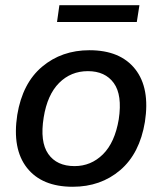

<svg xmlns="http://www.w3.org/2000/svg" viewBox="-20 -705 621 734"><path d="M26 0ZM258 9Q140 9 83 -63.5Q26 -136 46 -266Q66 -387 141 -450Q216 -513 322 -513Q440 -513 497 -440.5Q554 -368 534 -239Q514 -118 439.5 -54.5Q365 9 258 9ZM265 -70Q328 -70 373.5 -115Q419 -160 434 -249Q448 -342 415 -387.5Q382 -433 316 -433Q251 -433 206 -388Q161 -343 147 -256Q132 -163 164.5 -116.5Q197 -70 265 -70ZM198 -621 207 -685H513L503 -621Z"/></svg>

Font: Winston Medium
Style: Italic
Weight: 500
Italic angle: -9°
Designer: Original fonts by Vernon Adams / Changes by Cristiano Sobral
Foundry: Original fonts by Vernon Adams / Changes by Cristiano Sobral
Version: Version 2.503;July 17, 2020;FontCreator 13.0.0.2655 64-bit